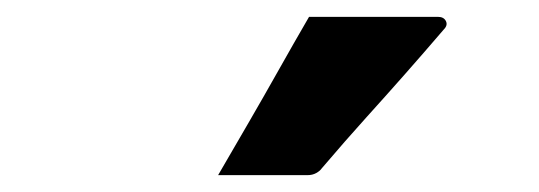

<svg xmlns="http://www.w3.org/2000/svg" viewBox="-20 -829 640 228"><path d="M347 -809Q390 -809 424.5 -809Q459 -809 500 -809Q507 -809 509.5 -804Q512 -799 507 -794Q483 -766 460.5 -740.5Q438 -715 414.5 -689Q391 -663 362 -629Q360 -626 355.5 -623.5Q351 -621 345 -621Q316 -621 290.5 -621Q265 -621 239 -621Q257 -652 275 -683Q293 -714 311 -746Q329 -778 347 -809Z"/></svg>

Font: Recursive
Style: Bold
Weight: 700
Version: Version 1.085